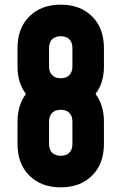

<svg xmlns="http://www.w3.org/2000/svg" viewBox="-20 -786 520 822"><path d="M425 -581V-501Q425 -431 389 -384Q425 -335 425 -266V-169Q425 -85 374.5 -34.5Q324 16 240 16Q156 16 105.5 -34.5Q55 -85 55 -169V-266Q55 -335 91 -384Q55 -431 55 -501V-581Q55 -665 105.5 -715.5Q156 -766 240 -766Q324 -766 374.5 -715.5Q425 -665 425 -581ZM290 -501V-581Q290 -604 277 -617.5Q264 -631 240 -631Q216 -631 203 -617.5Q190 -604 190 -581V-501Q190 -478 203 -464.5Q216 -451 240 -451Q264 -451 277 -464.5Q290 -478 290 -501ZM290 -169V-266Q290 -289 277 -302.5Q264 -316 240 -316Q216 -316 203 -302.5Q190 -289 190 -266V-169Q190 -146 203 -132.5Q216 -119 240 -119Q264 -119 277 -132.5Q290 -146 290 -169Z"/></svg>

Font: Mohave Bold
Style: Regular
Weight: 700
Designer: Gumpita Rahayu
Foundry: Tokotype
Version: Version 2.002;PS 002.002;hotconv 1.0.88;makeotf.lib2.5.64775